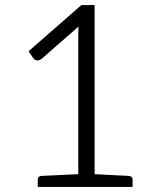

<svg xmlns="http://www.w3.org/2000/svg" viewBox="-20 -733 633 753"><path d="M128 -29Q128 -41 141 -43L287 -50V-590Q287 -616 288 -629L143 -502Q135 -496 129 -496Q117 -496 111 -504L92 -532L299 -713H351V-50L487 -43Q500 -41 500 -29V0H128Z"/></svg>

Font: Aleo Light
Style: Regular
Weight: 300
Designer: Alessio Laiso
Foundry: Alessio Laiso
Version: Version 2.000